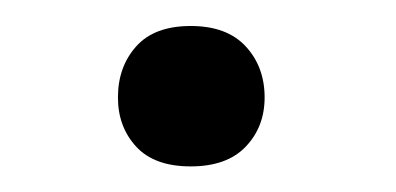

<svg xmlns="http://www.w3.org/2000/svg" viewBox="-20 -122 303 147"><path d="M70.3 -47.4Q70.3 -70.8 84.2 -86.4Q98.1 -102.1 126 -102.1Q153.8 -102.1 168.2 -86.4Q182.6 -70.8 182.6 -47.4Q182.6 -24.9 168.2 -9.8Q153.8 5.4 126 5.4Q98.1 5.4 84.2 -9.8Q70.3 -24.9 70.3 -47.4Z"/></svg>

Font: TypoPRO Roboto
Style: Regular
Weight: 400
Designer: Google
Version: Version 2.136; 2016